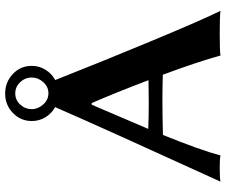

<svg xmlns="http://www.w3.org/2000/svg" viewBox="-85 -783 871 741"><g transform="rotate(-90 350.5 -412.5)"><path d="M360.8 -789.1Q335 -789.1 317.4 -770Q299.8 -751 299.8 -725.1Q299.8 -701.2 317.9 -681.2Q335.9 -661.1 361.1 -661.1Q386.2 -661.1 404.1 -681.2Q421.9 -701.2 421.9 -725.1Q421.9 -751 403.8 -770Q385.7 -789.1 360.8 -789.1ZM253.9 -725.1Q253.9 -768.1 284.9 -798.1Q315.9 -828.1 359.9 -828.1Q403.8 -828.1 435.3 -798.6Q466.8 -769 466.8 -725.1Q466.8 -696.8 451.9 -672.6Q437 -648.4 412.1 -634.8Q483.4 -454.1 564.2 -260Q645 -65.9 679.2 2.9Q662.1 0 587.9 0Q523.9 0 506.8 2.9Q482.9 -83.5 432.6 -219.7Q372.1 -221.2 333 -221.2Q276.4 -221.2 200.2 -219.2Q141.6 -74.7 121.1 2.9Q108.9 0 76.2 0Q32.2 0 20 2.9Q227.5 -451.2 307.6 -635.3Q283.2 -648.4 268.6 -672.4Q253.9 -696.3 253.9 -725.1ZM411.6 -274.9Q363.3 -401.9 323.2 -494.1H316.9L223.6 -275.9Q266.1 -273.9 328.1 -273.9Q359.4 -273.9 411.6 -274.9Z"/></g></svg>

Font: Linux Biolinum O
Style: Bold
Weight: 700
Designer: Philipp H. Poll
Foundry: Philipp H. Poll
Version: Version 1.3.2